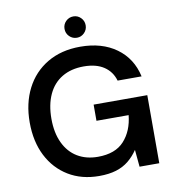

<svg xmlns="http://www.w3.org/2000/svg" viewBox="-95 -968 969 1064"><g transform="rotate(-10 389.5 -436.0)"><path d="M378 12Q279 12 205 -33Q131 -78 90 -158.5Q49 -239 49 -347Q49 -454 91 -536.5Q133 -619 211.5 -665.5Q290 -712 397 -712Q519 -712 600 -653.5Q681 -595 704 -491H569Q554 -543 510.5 -572Q467 -601 397 -601Q326 -601 275 -570.5Q224 -540 197.5 -482.5Q171 -425 171 -346Q171 -267 198 -210Q225 -153 274 -123.5Q323 -94 389 -94Q487 -94 537 -149Q587 -204 596 -292H415V-383H717V0H606L597 -96Q574 -62 544 -37.5Q514 -13 473.5 -0.5Q433 12 378 12ZM389 -764Q364 -764 346.5 -781.5Q329 -799 329 -824Q329 -849 346.5 -866.5Q364 -884 389 -884Q413 -884 430.5 -866.5Q448 -849 448 -824Q448 -799 430.5 -781.5Q413 -764 389 -764Z"/></g></svg>

Font: DM Sans 9pt
Style: Semibold
Weight: 600
Designer: Colophon Foundry, Jonny Pinhorn
Foundry: Colophon Foundry
Version: Version 4.004;gftools[0.9.30]